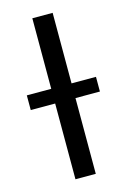

<svg xmlns="http://www.w3.org/2000/svg" viewBox="-113 -783 559 838"><g transform="rotate(-15 166.5 -364.0)"><path d="M212.4 -727.5V0H120.6V-727.5ZM10.3 -342.3V-408.7H322.8V-342.3Z"/></g></svg>

Font: Inter 17pt
Style: Regular
Weight: 400
Version: Version 4.001;git-66647c0bb